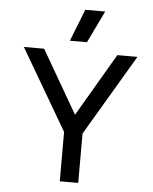

<svg xmlns="http://www.w3.org/2000/svg" viewBox="-61 -976 821 1027"><g transform="rotate(5 350.0 -463.0)"><path d="M287.1 -753.9 355 -925.8H461.9L378.9 -753.9ZM298.8 0V-265.1L44.9 -699.2H153.8L349.1 -361.8L546.9 -699.2H654.8L397.9 -265.1V0Z"/></g></svg>

Font: Prompt
Style: Regular
Weight: 400
Designer: Katatrad Team
Foundry: CadsonDemak
Version: Version 1.000;PS 001.000;hotconv 1.0.88;makeotf.lib2.5.64775